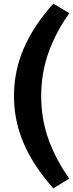

<svg xmlns="http://www.w3.org/2000/svg" viewBox="-20 -821 402 1058"><path d="M362 163Q291 65 249 -48.5Q207 -162 207 -292Q207 -422 249 -536Q291 -650 362 -748L274 -801Q165 -680 111 -554.5Q57 -429 57 -292Q57 -155 111 -30Q165 95 274 217Z"/></svg>

Font: Repo Bold
Style: Bold
Weight: 700
Designer: Stefan Peev
Foundry: Context Ltd
Version: Version 1.502